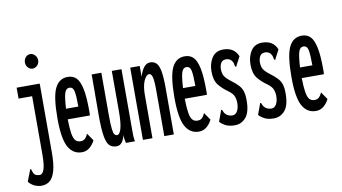

<svg xmlns="http://www.w3.org/2000/svg" viewBox="-80 -848 2160 1212"><g transform="rotate(-10 1000.0 -241.5)"><path d="M97 174Q75 174 53 164Q31 154 15 134L41 67L44 58L50 61Q53 68 55 77Q57 86 67 97Q74 101 81.5 103Q89 105 97 105Q136 105 136 -18V-393H49V-463H197V-22Q197 54 184.5 96.5Q172 139 150 156.5Q128 174 97 174ZM170 -564Q153 -564 140.5 -577.5Q128 -591 128 -610Q128 -629 140 -643Q152 -657 170 -657Q187 -657 200 -643Q213 -629 213 -610Q213 -591 200 -577.5Q187 -564 170 -564Z M385 10Q328 10 298.5 -43.5Q269 -97 269 -227Q269 -364 295.5 -419Q322 -474 378 -474Q412 -474 433 -452.5Q454 -431 464.5 -380Q475 -329 475 -241Q475 -231 475 -224.5Q475 -218 474 -210H332Q333 -151 338.5 -118.5Q344 -86 356 -73Q368 -60 387 -60Q406 -59 417.5 -70.5Q429 -82 436 -100L469 -52Q456 -25 434.5 -7.5Q413 10 385 10ZM333 -278H412Q412 -347 406 -376Q400 -405 376 -405Q355 -405 346 -377.5Q337 -350 333 -278Z M606 11Q579 11 562 -5Q545 -21 537 -67Q529 -113 529 -202L530 -463H592V-194Q592 -132 595.5 -103Q599 -74 606 -66Q613 -58 622 -58Q639 -58 649 -94.5Q659 -131 659 -201V-463H721V-71Q721 -53 721.5 -35.5Q722 -18 726 0H668Q665 -13 663 -24Q661 -35 661 -52Q655 -25 642 -7Q629 11 606 11Z M777 0V-463H838V-394Q849 -432 866 -453Q883 -474 906 -474Q929 -474 944.5 -460Q960 -446 967.5 -408Q975 -370 975 -295V0H914V-293Q914 -356 907.5 -379Q901 -402 887 -402Q869 -402 853.5 -368.5Q838 -335 838 -273V0Z M1135 10Q1078 10 1048.5 -43.5Q1019 -97 1019 -227Q1019 -364 1045.5 -419Q1072 -474 1128 -474Q1162 -474 1183 -452.5Q1204 -431 1214.5 -380Q1225 -329 1225 -241Q1225 -231 1225 -224.5Q1225 -218 1224 -210H1082Q1083 -151 1088.5 -118.5Q1094 -86 1106 -73Q1118 -60 1137 -60Q1156 -59 1167.5 -70.5Q1179 -82 1186 -100L1219 -52Q1206 -25 1184.5 -7.5Q1163 10 1135 10ZM1083 -278H1162Q1162 -347 1156 -376Q1150 -405 1126 -405Q1105 -405 1096 -377.5Q1087 -350 1083 -278Z M1365 10Q1329 10 1306 -2Q1283 -14 1270 -29L1293 -92L1296 -101L1302 -99Q1305 -92 1308.5 -84Q1312 -76 1323 -66Q1340 -54 1361 -54Q1381 -54 1392.5 -74.5Q1404 -95 1404 -127Q1404 -150 1396 -169.5Q1388 -189 1362 -208Q1326 -233 1302 -263Q1278 -293 1278 -350Q1278 -401 1302 -437.5Q1326 -474 1374 -474Q1445 -474 1469 -414L1441 -361L1437 -352L1431 -355Q1428 -363 1427 -372.5Q1426 -382 1416 -395Q1403 -410 1381 -410Q1358 -410 1348.5 -393Q1339 -376 1339 -354Q1339 -325 1350.5 -307.5Q1362 -290 1393 -267Q1418 -248 1434 -231Q1450 -214 1457.5 -192Q1465 -170 1465 -133Q1465 -57 1436.5 -23.5Q1408 10 1365 10Z M1615 10Q1579 10 1556 -2Q1533 -14 1520 -29L1543 -92L1546 -101L1552 -99Q1555 -92 1558.5 -84Q1562 -76 1573 -66Q1590 -54 1611 -54Q1631 -54 1642.5 -74.5Q1654 -95 1654 -127Q1654 -150 1646 -169.5Q1638 -189 1612 -208Q1576 -233 1552 -263Q1528 -293 1528 -350Q1528 -401 1552 -437.5Q1576 -474 1624 -474Q1695 -474 1719 -414L1691 -361L1687 -352L1681 -355Q1678 -363 1677 -372.5Q1676 -382 1666 -395Q1653 -410 1631 -410Q1608 -410 1598.5 -393Q1589 -376 1589 -354Q1589 -325 1600.5 -307.5Q1612 -290 1643 -267Q1668 -248 1684 -231Q1700 -214 1707.5 -192Q1715 -170 1715 -133Q1715 -57 1686.5 -23.5Q1658 10 1615 10Z M1885 10Q1828 10 1798.5 -43.5Q1769 -97 1769 -227Q1769 -364 1795.5 -419Q1822 -474 1878 -474Q1912 -474 1933 -452.5Q1954 -431 1964.5 -380Q1975 -329 1975 -241Q1975 -231 1975 -224.5Q1975 -218 1974 -210H1832Q1833 -151 1838.5 -118.5Q1844 -86 1856 -73Q1868 -60 1887 -60Q1906 -59 1917.5 -70.5Q1929 -82 1936 -100L1969 -52Q1956 -25 1934.5 -7.5Q1913 10 1885 10ZM1833 -278H1912Q1912 -347 1906 -376Q1900 -405 1876 -405Q1855 -405 1846 -377.5Q1837 -350 1833 -278Z"/></g></svg>

Font: Inconsolata UltraCondensed SemiBold
Style: Regular
Weight: 600
Width: 1
Monospace: yes
Designer: Raph Levien, Cyreal, Brenton Simpson
Foundry: Raph Levien, Cyreal, Google
Version: Version 3.001; ttfautohint (v1.8.2.53-6de2)